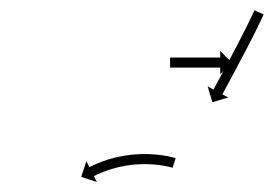

<svg xmlns="http://www.w3.org/2000/svg" viewBox="-20 -564 543 381"><path d="M321.1 -231.5C321.6 -231.3 322 -231.2 322.5 -231L328.5 -250.1C328 -250.3 327.4 -250.4 326.9 -250.6C326.9 -250.6 326.9 -250.6 326.8 -250.6C326.8 -250.6 326.8 -250.6 326.8 -250.6C325 -251.1 323.3 -251.6 321.5 -252.1C321.5 -252.1 321.5 -252.1 321.4 -252.1C321.4 -252.1 321.4 -252.1 321.4 -252.1C318.6 -252.8 315.8 -253.4 313 -254C313 -254 313 -254 313 -254C312.9 -254 312.9 -254 312.9 -254C309.3 -254.7 305.6 -255.3 301.9 -255.9C301.9 -255.9 301.9 -255.9 301.9 -255.9C301.8 -255.9 301.8 -255.9 301.8 -255.9C297.4 -256.5 293.1 -257 288.7 -257.4C288.7 -257.4 288.7 -257.4 288.6 -257.4C288.6 -257.4 288.5 -257.4 288.5 -257.4C283.6 -257.8 278.7 -258.1 273.9 -258.3C273.9 -258.3 273.8 -258.3 273.7 -258.3C273.7 -258.3 273.6 -258.3 273.6 -258.3C268.4 -258.4 263.2 -258.4 257.9 -258.2C257.9 -258.2 257.9 -258.2 257.8 -258.2C257.8 -258.2 257.7 -258.2 257.7 -258.2C252.3 -258 246.9 -257.6 241.5 -257.1C241.5 -257.1 241.5 -257.1 241.4 -257.1C241.4 -257.1 241.3 -257.1 241.3 -257.1C235.9 -256.4 230.6 -255.7 225.3 -254.8C225.3 -254.8 225.2 -254.8 225.1 -254.8C225.1 -254.8 225 -254.8 225 -254.8C219.9 -253.9 214.8 -252.8 209.7 -251.6C209.7 -251.6 209.6 -251.6 209.6 -251.6C209.5 -251.6 209.5 -251.6 209.5 -251.6C204.7 -250.4 200 -249.1 195.3 -247.7C195.3 -247.7 195.3 -247.7 195.2 -247.7C195.2 -247.6 195.1 -247.6 195.1 -247.6C190.9 -246.3 186.8 -244.9 182.7 -243.4C182.7 -243.4 182.6 -243.4 182.6 -243.4C182.5 -243.3 182.5 -243.3 182.5 -243.3C179 -242 175.6 -240.6 172.2 -239.2C172.2 -239.2 172.1 -239.2 172.1 -239.2C172.1 -239.2 172 -239.2 172 -239.2C169.4 -238 166.8 -236.9 164.2 -235.7C164.2 -235.7 164.2 -235.7 164.2 -235.6C164.1 -235.6 164.1 -235.6 164.1 -235.6C162.5 -234.8 160.8 -234 159.2 -233.2C159.2 -233.2 159.1 -233.2 159.1 -233.2C159.1 -233.2 159.1 -233.2 159.1 -233.2C158.5 -232.9 158 -232.6 157.4 -232.3L151.4 -244.1L141.2 -213L172.3 -202.7L166.4 -214.5C167 -214.8 167.5 -215 168.1 -215.3C168.1 -215.3 168.1 -215.3 168 -215.3C168 -215.3 168 -215.3 168 -215.3C169.6 -216.1 171.1 -216.8 172.7 -217.6C172.7 -217.6 172.7 -217.5 172.7 -217.5C172.6 -217.5 172.6 -217.5 172.6 -217.5C175.1 -218.6 177.5 -219.7 180 -220.8C180 -220.8 180 -220.8 179.9 -220.8C179.9 -220.8 179.9 -220.8 179.9 -220.8C183.1 -222.1 186.4 -223.4 189.6 -224.6C189.6 -224.6 189.6 -224.6 189.5 -224.6C189.5 -224.6 189.5 -224.6 189.5 -224.6C193.3 -226 197.3 -227.3 201.2 -228.6C201.2 -228.6 201.2 -228.6 201.1 -228.5C201.1 -228.5 201 -228.5 201 -228.5C205.4 -229.8 209.9 -231.1 214.4 -232.2C214.4 -232.2 214.3 -232.2 214.3 -232.2C214.2 -232.2 214.2 -232.1 214.2 -232.1C219 -233.2 223.8 -234.2 228.7 -235.1C228.7 -235.1 228.6 -235.1 228.5 -235.1C228.5 -235.1 228.4 -235.1 228.4 -235.1C233.5 -235.9 238.5 -236.6 243.6 -237.2C243.6 -237.2 243.5 -237.2 243.5 -237.2C243.4 -237.2 243.4 -237.2 243.4 -237.2C248.5 -237.6 253.6 -238 258.7 -238.2C258.7 -238.2 258.6 -238.2 258.6 -238.2C258.5 -238.2 258.4 -238.2 258.4 -238.2C263.4 -238.4 268.3 -238.4 273.3 -238.3C273.3 -238.3 273.2 -238.3 273.2 -238.3C273.1 -238.3 273.1 -238.3 273.1 -238.3C277.7 -238.1 282.3 -237.9 286.9 -237.5C286.9 -237.5 286.9 -237.5 286.8 -237.5C286.8 -237.5 286.7 -237.5 286.7 -237.5C290.9 -237.1 295 -236.6 299.1 -236.1C299.1 -236.1 299 -236.1 299 -236.1C298.9 -236.1 298.9 -236.1 298.9 -236.1C302.3 -235.6 305.7 -235 309.1 -234.3C309.1 -234.3 309.1 -234.3 309.1 -234.4C309 -234.4 309 -234.4 309 -234.4C311.5 -233.8 314.1 -233.3 316.7 -232.7C316.7 -232.7 316.6 -232.7 316.6 -232.7C316.6 -232.7 316.5 -232.7 316.5 -232.7C318.1 -232.3 319.7 -231.9 321.2 -231.4C321.2 -231.4 321.2 -231.4 321.2 -231.4C321.1 -231.5 321.1 -231.5 321.1 -231.5ZM502.3 -533.5C502.6 -534.1 502.9 -534.7 503.1 -535.4L484.9 -543.6C484.6 -543 484.4 -542.4 484.1 -541.8L484.1 -541.8L484.1 -541.8C483.3 -540.1 482.5 -538.4 481.7 -536.7L481.7 -536.7L481.7 -536.7C480.5 -534 479.3 -531.4 478 -528.7L478 -528.8L478 -528.8C476.4 -525.4 474.7 -522 473.1 -518.6L473.1 -518.6L473.1 -518.6C471.1 -514.6 469.1 -510.6 467.1 -506.5L467.1 -506.6L467.1 -506.6C464.9 -502.1 462.6 -497.7 460.3 -493.2L460.3 -493.2L460.3 -493.2C457.9 -488.5 455.5 -483.7 453 -479L453 -479L453 -479C450.5 -474.1 447.9 -469.2 445.4 -464.4L445.4 -464.4L445.4 -464.4C442.8 -459.5 440.2 -454.6 437.7 -449.8L437.7 -449.8L437.7 -449.8C435.2 -445 432.7 -440.3 430.2 -435.6C427.8 -431.2 425.5 -426.8 423.1 -422.4C421 -418.5 418.9 -414.6 416.8 -410.6C415 -407.3 413.2 -404 411.4 -400.7C410 -398.1 408.6 -395.6 407.3 -393C406.4 -391.3 405.5 -389.7 404.6 -388.1C404.3 -387.5 404 -386.9 403.6 -386.3L392.1 -392.6L401.4 -361.2L432.8 -370.5L421.2 -376.8C421.5 -377.4 421.9 -378 422.2 -378.5C423.1 -380.2 424 -381.8 424.9 -383.5C426.2 -386 427.6 -388.6 429 -391.2C430.8 -394.5 432.6 -397.8 434.4 -401.2C436.5 -405.1 438.6 -409.1 440.7 -413C443.1 -417.4 445.5 -421.8 447.8 -426.2C450.3 -430.9 452.8 -435.7 455.3 -440.4L455.3 -440.4L455.3 -440.4C457.9 -445.3 460.5 -450.2 463.1 -455.1L463.1 -455.1L463.1 -455.1C465.6 -460 468.2 -464.9 470.8 -469.8L470.8 -469.8L470.8 -469.8C473.2 -474.6 475.7 -479.3 478.1 -484.1L478.1 -484.1L478.1 -484.1C480.4 -488.6 482.7 -493.1 485 -497.6L485 -497.6L485 -497.6C487 -501.6 489 -505.7 491 -509.7L491 -509.8L491 -509.8C492.7 -513.2 494.4 -516.7 496 -520.1L496 -520.1L496.1 -520.1C497.3 -522.8 498.6 -525.5 499.9 -528.2L499.9 -528.2L499.9 -528.2C500.7 -530 501.5 -531.7 502.3 -533.5L502.3 -533.5ZM318.6 -449.8C318.2 -449.8 317.9 -449.8 317.5 -449.8V-429.8C317.9 -429.8 318.2 -429.8 318.6 -429.8C319.7 -429.8 320.7 -429.8 321.8 -429.8C323.4 -429.8 325 -429.8 326.7 -429.8C328.8 -429.8 330.9 -429.8 333 -429.8C335.6 -429.8 338.1 -429.8 340.6 -429.8C343.4 -429.8 346.2 -429.8 349 -429.8C352 -429.8 355 -429.8 358 -429.8C361.1 -429.8 364.2 -429.8 367.3 -429.8C370.3 -429.8 373.4 -429.8 376.5 -429.8C379.5 -429.8 382.5 -429.8 385.5 -429.8C388.3 -429.8 391.1 -429.8 393.9 -429.8C396.4 -429.8 398.9 -429.8 401.5 -429.8C403.6 -429.8 405.7 -429.8 407.8 -429.8C409.5 -429.8 411.1 -429.8 412.7 -429.8C413.8 -429.8 414.8 -429.8 415.9 -429.8C416.3 -429.8 416.6 -429.8 417 -429.8V-416.6L440.2 -439.8L417 -462.9V-449.8C416.6 -449.8 416.3 -449.8 415.9 -449.8C414.8 -449.8 413.8 -449.8 412.7 -449.8C411.1 -449.8 409.5 -449.8 407.8 -449.8C405.7 -449.8 403.6 -449.8 401.5 -449.8C398.9 -449.8 396.4 -449.8 393.9 -449.8C391.1 -449.8 388.3 -449.8 385.5 -449.8C382.5 -449.8 379.5 -449.8 376.5 -449.8C373.4 -449.8 370.3 -449.8 367.3 -449.8C364.2 -449.8 361.1 -449.8 358 -449.8C355 -449.8 352 -449.8 349 -449.8C346.2 -449.8 343.4 -449.8 340.6 -449.8C338.1 -449.8 335.6 -449.8 333 -449.8C330.9 -449.8 328.8 -449.8 326.7 -449.8C325 -449.8 323.4 -449.8 321.8 -449.8C320.7 -449.8 319.7 -449.8 318.6 -449.8Z"/></svg>

Font: FRB American Cursive Just Arrows Medium
Style: Italic
Weight: 500
Italic angle: -25°
Version: Version 2.0;Modular Font Editor K font №1